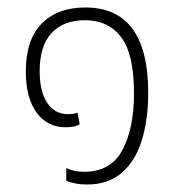

<svg xmlns="http://www.w3.org/2000/svg" viewBox="-20 -483 470 513"><path d="M212 10Q195 10 181 7Q167 4 157 0V-34Q165 -30 177 -27Q189 -24 205 -24Q276 -24 307 -82Q338 -140 338 -233Q338 -339 303.5 -384Q269 -429 207 -429Q150 -429 118 -395Q86 -361 86 -293Q86 -239 106 -208.5Q126 -178 162 -178Q177 -178 187 -182L193 -151Q185 -146 174.5 -144.5Q164 -143 155 -143Q106 -143 77.5 -182.5Q49 -222 49 -292Q49 -377 91.5 -420Q134 -463 208 -463Q376 -463 376 -235Q376 -164 359 -108.5Q342 -53 305.5 -21.5Q269 10 212 10Z"/></svg>

Font: Noto Sans Thai Cond ExtLt
Style: Regular
Weight: 200
Width: 3
Designer: Monotype Design Team
Foundry: Monotype Imaging Inc.
Version: Version 2.002; ttfautohint (v1.8.4.7-5d5b)